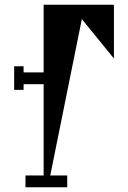

<svg xmlns="http://www.w3.org/2000/svg" viewBox="-20 -794 543 814"><path d="M463 -546 327 -713 193 -50H265V0H88V-50H165V-437H80V-413H40V-513H80V-487H165V-774H463Z"/></svg>

Font: Chokokutai
Style: Regular
Weight: 400
Designer: 108号,108go
Foundry: Font Zone 108
Version: Version 1.000; ttfautohint (v1.8.3)